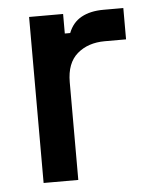

<svg xmlns="http://www.w3.org/2000/svg" viewBox="-43 -532 448 568"><g transform="rotate(-5 181.5 -247.5)"><path d="M64 0V-493H165V-435H181Q193 -466 219.5 -480.5Q246 -495 285 -495H344V-402H281Q231 -402 199 -374.5Q167 -347 167 -290V0Z"/></g></svg>

Font: Space Grotesk Frontify Medium
Style: Regular
Weight: 500
Designer: Florian Karsten
Version: Version 2.000